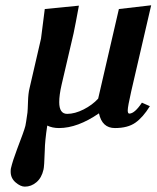

<svg xmlns="http://www.w3.org/2000/svg" viewBox="-20 -468 587 720"><path d="M73.2 231.9Q57.1 231.9 38.6 216.1Q20 200.2 20 175.8Q20 167 21 163.1Q27.8 134.3 43.9 91.8Q70.8 22 75.2 3.9Q77.1 -3.9 83 -45.9Q84 -54.7 85 -86.4Q85.9 -118.2 90.8 -137.2L133.8 -323.2L147.9 -434.1L275.9 -446.8Q262.7 -375 255.9 -342.8L210.9 -149.9Q202.1 -111.8 202.1 -85Q202.1 -41 231.9 -41Q260.7 -41 293.5 -57.6Q326.2 -74.2 348.1 -98.1L425.8 -434.1L546.9 -448.2L472.2 -126Q459 -67.9 459 -54.2Q459 -42 464.8 -42Q484.9 -42 512.2 -83L542 -69.8Q516.1 -27.8 487.5 -7.8Q459 12.2 410.9 12.2Q362.8 12.2 351.1 -43Q271 12.2 201.2 12.2Q176.3 12.2 157.2 2.9Q148.4 61 147.9 96.2Q146 157.2 143.1 168Q136.2 198.7 116.7 215.3Q97.2 231.9 73.2 231.9Z"/></svg>

Font: Linux Libertine
Style: Semibold Italic
Weight: 600
Italic angle: -11.5°
Designer: Philipp H. Poll
Foundry: Philipp H. Poll
Version: Version 5.1.2 ; ttfautohint (v0.9)